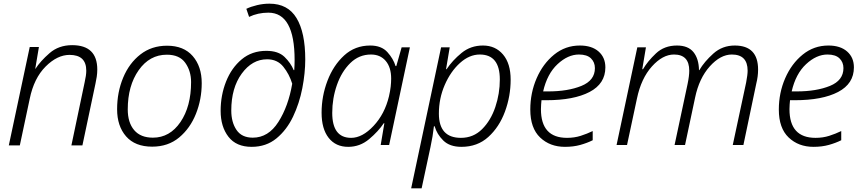

<svg xmlns="http://www.w3.org/2000/svg" viewBox="-20 -790 4703 1046"><path d="M28 2H88L142 -252Q165 -364 228.5 -427.5Q292 -491 359 -491Q450 -491 450 -405Q450 -380 441 -341L369 2H429L500 -334Q504 -351 507 -371.5Q510 -392 510 -411Q510 -544 373 -544Q300 -544 250 -500.5Q200 -457 173 -415H172L192 -534H142Z M809 9Q896 9 956 -41Q1016 -91 1047.5 -170Q1079 -249 1079 -337Q1079 -428 1030 -484.5Q981 -541 890 -541Q806 -541 745 -493.5Q684 -446 651 -367Q618 -288 618 -195Q618 -103 667 -47Q716 9 809 9ZM813 -40Q746 -40 711 -81Q676 -122 676 -194Q676 -323 735.5 -407.5Q795 -492 889 -492Q958 -492 989.5 -447.5Q1021 -403 1021 -343Q1021 -210 963 -125Q905 -40 813 -40Z M1351 10Q1430 10 1486 -36Q1542 -82 1576.5 -154.5Q1611 -227 1627 -309.5Q1643 -392 1643 -466Q1643 -613 1595.5 -691.5Q1548 -770 1448 -770Q1414 -770 1380.5 -762Q1347 -754 1322 -742L1337 -698Q1385 -721 1442 -721Q1585 -721 1585 -463Q1585 -436 1583 -408H1580Q1564 -447 1530 -480Q1496 -513 1431 -513Q1352 -513 1296.5 -466.5Q1241 -420 1211.5 -345.5Q1182 -271 1182 -186Q1182 -100 1224.5 -45Q1267 10 1351 10ZM1357 -40Q1297 -40 1268.5 -82Q1240 -124 1240 -188Q1240 -311 1297 -389Q1354 -467 1435 -467Q1491 -467 1523.5 -426.5Q1556 -386 1572 -334Q1551 -211 1496.5 -125.5Q1442 -40 1357 -40Z M1877 10Q1941 10 1991 -32Q2041 -74 2071 -119H2074L2054 0H2100L2213 -532H2168L2139 -430H2135Q2123 -470 2090.5 -506Q2058 -542 1997 -542Q1914 -542 1855 -488Q1796 -434 1764 -350Q1732 -266 1732 -176Q1732 -88 1770.5 -39Q1809 10 1877 10ZM1893 -39Q1790 -39 1790 -175Q1790 -254 1815.5 -327Q1841 -400 1888.5 -446.5Q1936 -493 2001 -493Q2052 -493 2081.5 -458Q2111 -423 2111 -362Q2111 -342 2108.5 -318.5Q2106 -295 2099 -265Q2076 -169 2015 -104Q1954 -39 1893 -39Z M2220 236H2277L2325 12Q2338 -47 2344 -102H2348Q2360 -59 2395 -24.5Q2430 10 2494 10Q2581 10 2640.5 -44Q2700 -98 2731 -182Q2762 -266 2762 -356Q2762 -444 2720.5 -493Q2679 -542 2611 -542Q2544 -542 2494.5 -501.5Q2445 -461 2413 -413H2410L2430 -532H2383ZM2491 -39Q2371 -39 2371 -171Q2371 -254 2403 -327.5Q2435 -401 2486 -447Q2537 -493 2594 -493Q2703 -493 2703 -357Q2703 -280 2678.5 -207Q2654 -134 2606.5 -86.5Q2559 -39 2491 -39Z M3058 10Q3104 10 3141.5 -0.5Q3179 -11 3209 -26V-76Q3178 -61 3143.5 -50Q3109 -39 3069 -39Q2927 -39 2927 -195Q2927 -208 2928 -221Q2929 -234 2930 -244H2956Q3106 -244 3192 -289Q3278 -334 3278 -423Q3278 -477 3241 -509.5Q3204 -542 3139 -542Q3060 -542 2999 -492.5Q2938 -443 2903.5 -363.5Q2869 -284 2869 -193Q2869 -92 2922.5 -41Q2976 10 3058 10ZM2939 -292Q2961 -388 3017.5 -440.5Q3074 -493 3134 -493Q3178 -493 3199.5 -472Q3221 -451 3221 -419Q3221 -352 3147.5 -322Q3074 -292 2966 -292Z M3339 0H3396L3450 -253Q3473 -363 3531.5 -428Q3590 -493 3652 -493Q3735 -493 3735 -405Q3735 -376 3726 -333L3655 0H3712L3767 -259Q3789 -364 3847 -428.5Q3905 -493 3967 -493Q4053 -493 4053 -405Q4053 -383 4045 -341L3972 0H4030L4100 -334Q4105 -354 4107.5 -373Q4110 -392 4110 -411Q4110 -542 3983 -542Q3915 -542 3866 -498Q3817 -454 3790 -408H3788Q3787 -470 3758 -506Q3729 -542 3668 -542Q3599 -542 3553.5 -499Q3508 -456 3483 -413H3479L3499 -532H3452Z M4412 10Q4458 10 4495.5 -0.5Q4533 -11 4563 -26V-76Q4532 -61 4497.5 -50Q4463 -39 4423 -39Q4281 -39 4281 -195Q4281 -208 4282 -221Q4283 -234 4284 -244H4310Q4460 -244 4546 -289Q4632 -334 4632 -423Q4632 -477 4595 -509.5Q4558 -542 4493 -542Q4414 -542 4353 -492.5Q4292 -443 4257.5 -363.5Q4223 -284 4223 -193Q4223 -92 4276.5 -41Q4330 10 4412 10ZM4293 -292Q4315 -388 4371.5 -440.5Q4428 -493 4488 -493Q4532 -493 4553.5 -472Q4575 -451 4575 -419Q4575 -352 4501.5 -322Q4428 -292 4320 -292Z"/></svg>

Font: Noto Sans UI Light
Style: Italic
Weight: 300
Italic angle: -12°
Designer: Monotype Design Team
Foundry: Monotype Imaging Inc.
Version: Version 1.901